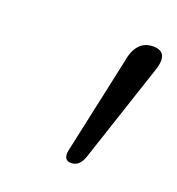

<svg xmlns="http://www.w3.org/2000/svg" viewBox="-69 -832 380 412"><g transform="rotate(20 121.0 -626.0)"><path d="M135 -478Q116.5 -478 120.5 -501L168 -720.5Q176 -773.5 215.5 -773.5Q255 -773.5 234.5 -720.5L161.5 -500.5Q153 -478 135 -478Z"/></g></svg>

Font: Fraunces 72pt SuperSoft Light
Style: Italic
Weight: 300
Italic angle: -16°
Version: Version 1.000;[b76b70a41]